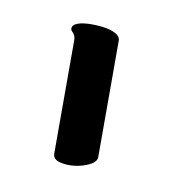

<svg xmlns="http://www.w3.org/2000/svg" viewBox="-40 -716 261 288"><g transform="rotate(10 90.0 -572.0)"><path d="M123 -484.9Q123 -477.5 112.8 -472.4Q102.5 -467.3 90.3 -465.8Q78.1 -464.4 67.9 -467Q57.6 -469.7 57.1 -478V-650.9Q57.1 -655.3 55.9 -657.7Q54.7 -660.2 53.5 -661.6Q52.2 -663.1 51 -664.3Q49.8 -665.5 49.8 -668Q49.8 -673.3 57.6 -676.3Q65.4 -679.2 79.1 -679.2Q85.9 -679.2 93.5 -678.5Q101.1 -677.7 107.7 -675.8Q114.3 -673.8 118.7 -670.4Q123 -667 123 -662.1Z"/></g></svg>

Font: Grand Hotel
Style: Regular
Weight: 400
Designer: Brian J. Bonislawsky & Jim Lyles for Astigmatic (AOETI)
Foundry: Astigmatic (AOETI)
Version: Version 001.000